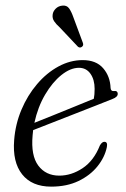

<svg xmlns="http://www.w3.org/2000/svg" viewBox="-20 -670 457 698"><path d="M368.5 -135.5Q361 -98.5 334.5 -65.5Q308 -32.5 265.5 -12Q223 8.5 166 8.5Q96 8.5 60.5 -36.2Q25 -81 31.5 -161Q36 -219 58 -271.2Q80 -323.5 114.8 -364.2Q149.5 -405 192.2 -428.2Q235 -451.5 280.5 -451.5Q329.5 -451.5 355 -422Q380.5 -392.5 382 -350Q383 -337.5 394.5 -339Q407 -341 408 -330Q409 -317.5 388.5 -310Q366 -301 328 -286Q290 -271 246.8 -254.2Q203.5 -237.5 164.5 -222Q125.5 -206.5 100.5 -197Q99 -187 98.5 -177.5Q92 -104.5 119.2 -68Q146.5 -31.5 195.5 -31.5Q239.5 -31.5 280.2 -58.5Q321 -85.5 343 -141Q351 -155 360 -154.5Q372 -154 368.5 -135.5ZM267 -423.5Q236 -423.5 203.2 -397.2Q170.5 -371 144 -326Q117.5 -281 105 -223.5Q133 -234.5 172.5 -250.5Q212 -266.5 252 -282.8Q292 -299 321 -311Q324 -325 324 -347Q324 -380.5 308.8 -402Q293.5 -423.5 267 -423.5ZM247 -606.5 281 -515Q285 -505 278 -500Q271 -494.5 263.5 -500L197 -570.5Q184 -582 176.8 -592.8Q169.5 -603.5 171.5 -617.5Q173 -629 182.5 -638.5Q192 -648 206 -649.5Q222.5 -651.5 231 -639.8Q239.5 -628 247 -606.5Z"/></svg>

Font: Fraunces 72pt Soft Light
Style: Italic
Weight: 300
Italic angle: -16°
Version: Version 1.000;[b76b70a41]